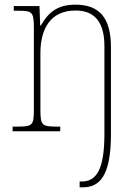

<svg xmlns="http://www.w3.org/2000/svg" viewBox="-20 -562 590 822"><path d="M321 240H334C405 240 455 194 455 12V-359C455 -483 408 -542 303 -542C230 -542 189 -513 155 -453H152L149 -536H39V-516H59C118 -516 125 -511 125 -442V-95C125 -25 120 -20 54 -20H34V0H238V-20H226C158 -20 153 -25 153 -95V-334C153 -439 196 -517 304 -517C394 -517 427 -455 427 -365V12C427 167 391 215 330 215H321Z"/></svg>

Font: Noto Serif SemiCondensed Thin
Style: Regular
Weight: 100
Width: 4
Designer: Monotype Design Team
Foundry: Monotype Imaging Inc.
Version: Version 2.015